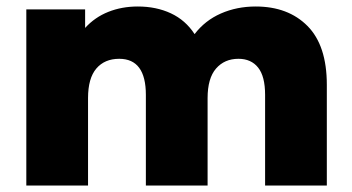

<svg xmlns="http://www.w3.org/2000/svg" viewBox="-20 -571 1085 591"><path d="M986 -310V0H796V-279Q796 -336 774.5 -363Q753 -390 714 -390Q671 -390 645 -360Q619 -330 619 -269V0H429V-279Q429 -390 347 -390Q302 -390 276.5 -360Q251 -330 251 -269V0H61V-542H242V-485Q272 -518 313.5 -534.5Q355 -551 404 -551Q461 -551 506 -530Q551 -509 579 -466Q611 -508 660 -529.5Q709 -551 767 -551Q867 -551 926.5 -491Q986 -431 986 -310Z"/></svg>

Font: CMG Sans ExtraBold
Style: Regular
Weight: 800
Designer: Julieta Ulanovsky
Foundry: Julieta Ulanovsky
Version: Version 7.200